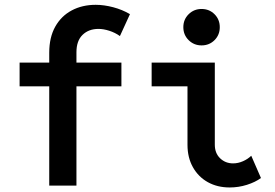

<svg xmlns="http://www.w3.org/2000/svg" viewBox="-20 -786 1165 813"><path d="M188.5 0V-563Q188.5 -627.9 213.9 -673.1Q239.3 -718.3 283.7 -741.9Q328.1 -765.6 385.3 -765.6Q420.4 -765.6 459.2 -755.4Q498 -745.1 530.3 -726.1L487.8 -633.3Q467.3 -647.9 442.6 -655.8Q418 -663.6 397 -663.6Q355.5 -663.6 329.6 -638.4Q303.7 -613.3 303.7 -564.9V0ZM63 -420.4V-521H494.1V-420.4ZM952.6 7.8Q900.4 7.8 860.1 -14.6Q819.8 -37.1 796.9 -77.9Q773.9 -118.7 773.9 -172.9V-521H889.6V-173.3Q889.6 -137.2 912.1 -115.7Q934.6 -94.2 966.8 -94.2Q988.3 -94.2 1008.8 -103.3Q1029.3 -112.3 1043.9 -126.5L1085 -32.2Q1061 -14.6 1025.6 -3.4Q990.2 7.8 952.6 7.8ZM622.1 -420.4V-521H889.6V-420.4ZM833.5 -593.8Q801.3 -593.8 778.8 -616Q756.3 -638.2 756.3 -670.9Q756.3 -703.6 778.8 -725.8Q801.3 -748 833.5 -748Q866.2 -748 888.4 -725.8Q910.6 -703.6 910.6 -670.9Q910.6 -638.2 888.4 -616Q866.2 -593.8 833.5 -593.8Z"/></svg>

Font: Reddit Mono SemiBold
Style: Regular
Weight: 600
Monospace: yes
Designer: Stephen Hutchings
Foundry: Reddit
Version: Version 1.014